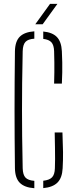

<svg xmlns="http://www.w3.org/2000/svg" viewBox="-20 -965 385 990"><path d="M157 5.5Q107 2 82.5 -22Q58 -46 57 -97Q56 -180.5 55.5 -254.5Q55 -328.5 55 -399.2Q55 -470 55.5 -544Q56 -618 57 -701Q58 -752 82.2 -776Q106.5 -800 157 -803.5V-765.5Q125 -763.5 111.5 -749.2Q98 -735 97 -701Q95 -609 94.2 -537Q93.5 -465 93.5 -399.2Q93.5 -333.5 94.2 -261.5Q95 -189.5 97 -97Q98 -63.5 111.5 -49.2Q125 -35 157 -32.5ZM203 5V-33Q235 -36.5 248.5 -50.8Q262 -65 263 -97Q264 -120 264 -145Q264 -170 263.5 -202.8Q263 -235.5 262 -282H302Q304.5 -220.5 305 -180.2Q305.5 -140 303 -97Q300.5 -48 276.5 -23.8Q252.5 0.5 203 5ZM259 -534Q260 -565.5 260.2 -591.5Q260.5 -617.5 260.2 -643.5Q260 -669.5 259 -701Q258 -732.5 245.2 -746.8Q232.5 -761 203 -764.5V-802.5Q250.5 -798 273.5 -774Q296.5 -750 299 -701Q300.5 -669.5 301 -643.5Q301.5 -617.5 301 -591.5Q300.5 -565.5 299 -534ZM162 -840 238 -945H276L200 -840Z"/></svg>

Font: Big Shoulders Stencil Text SC Thin
Style: Regular
Weight: 100
Designer: Patric King
Foundry: XO Type Co
Version: Version 2.001